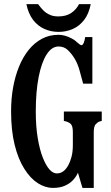

<svg xmlns="http://www.w3.org/2000/svg" viewBox="-20 -899 540 938"><path d="M166 -878.9Q179.2 -860.8 192.6 -847.4Q206.1 -834 223.6 -826.7Q239.7 -818.8 265.1 -818.8Q302.7 -818.8 327.6 -835.4Q352.5 -852.1 366.2 -878.9H423.3Q414.1 -831.5 390.9 -801.5Q367.7 -771.5 335.4 -757.3Q302.7 -743.2 266.1 -743.2Q229 -743.2 196.8 -757.6Q164.6 -772 141.6 -801.8Q118.2 -833 108.9 -878.9ZM266.1 -729Q296.9 -729 330.6 -710.9Q346.2 -703.1 356.9 -691.9Q372.1 -678.2 377.9 -678.2Q384.3 -678.2 389.4 -690.7Q394.5 -703.1 396 -717.8H431.2V-490.2H386.2Q377 -525.4 368.7 -554.7Q352.5 -614.7 312 -653.8Q293.5 -671.9 266.1 -671.9Q232.9 -671.9 208 -633.3Q183.1 -594.7 168.9 -523.4Q154.8 -451.2 154.8 -355Q154.8 -279.8 164.6 -222.9Q174.3 -166 189.5 -127.9Q220.2 -51.8 257.8 -51.8Q293 -51.8 314.9 -94.2Q322.8 -108.4 329.3 -132.6Q335.9 -156.7 335.9 -190.9V-253.9Q335.9 -266.6 333.7 -276.9Q331.5 -287.1 326.2 -293Q314 -304.7 292 -308.1V-354H477.1V-308.1Q464.8 -306.2 458.7 -301.8Q452.6 -297.4 448.2 -293Q438 -282.2 438 -253.9V19H382.8L360.8 -55.2Q352.5 -36.1 336.9 -19.3Q321.3 -2.4 296.9 8.3Q273.4 19 238.8 19Q200.7 19 164.3 -4.4Q127.9 -27.8 98.6 -74.7Q68.8 -121.6 51.5 -191.7Q34.2 -261.7 34.2 -355Q34.2 -477.5 72.8 -573.2Q91.8 -620.1 119.9 -655Q147.9 -689.9 184.6 -709.5Q220.7 -729 266.1 -729Z"/></svg>

Font: BIZ UDMincho
Style: Bold
Weight: 700
Monospace: yes
Designer: TypeBank Co., Ltd.
Foundry: Morisawa Inc.
Version: Version 1.06